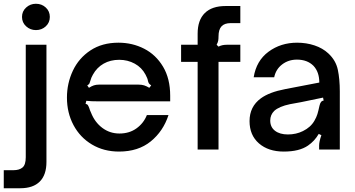

<svg xmlns="http://www.w3.org/2000/svg" viewBox="-70 -795 1888 1021"><path d="M-50 206V110H2Q33 110 50 95.5Q67 81 67 41V-557H177V66Q177 135 141.5 170.5Q106 206 38 206ZM47 -705Q47 -735 69 -755Q91 -775 121 -775Q152 -775 173.5 -755Q195 -735 195 -705Q195 -675 173.5 -655Q152 -635 121 -635Q91 -635 69 -655Q47 -675 47 -705Z M286 -276Q286 -352 317.5 -419Q349 -486 411 -527Q473 -568 560 -568Q634 -568 696.5 -536Q759 -504 797 -440.5Q835 -377 835 -286V-256H459Q410 -256 389 -259L385 -243Q394 -241 397.5 -235.5Q401 -230 405 -219Q407 -211 414 -196Q434 -145 474 -115Q514 -85 565 -85Q618 -85 656 -112.5Q694 -140 711 -183H826Q798 -97 731.5 -43Q665 11 563 11Q482 11 419 -26.5Q356 -64 321 -129.5Q286 -195 286 -276ZM403 -328Q417 -337 429 -341Q441 -345 456 -345H667Q684 -345 696.5 -341Q709 -337 724 -328L734 -341Q725 -347 722 -351.5Q719 -356 717 -364Q715 -378 704 -398Q684 -436 646.5 -456.5Q609 -477 564 -477Q517 -477 481 -456.5Q445 -436 424 -398Q415 -383 410 -364Q408 -356 405.5 -351Q403 -346 394 -341Z M981 0V-466H893V-557H981V-616Q981 -688 1019 -725.5Q1057 -763 1130 -763H1208V-672H1156Q1124 -672 1108 -655Q1092 -638 1092 -601Q1092 -589 1090.5 -579.5Q1089 -570 1082 -557L1092 -547Q1110 -557 1136 -557H1208V-466H1092V0Z M1257 -151Q1257 -228 1317 -272Q1362 -305 1446 -321L1628 -356Q1628 -412 1597 -445Q1564 -478 1509 -478Q1464 -478 1430.5 -452.5Q1397 -427 1388 -384H1279Q1293 -472 1358 -520Q1423 -568 1510 -568Q1559 -568 1602.5 -553.5Q1646 -539 1676 -511Q1716 -474 1726.5 -424Q1737 -374 1737 -309V0H1627V-21Q1627 -42 1639 -76L1625 -83Q1603 -45 1568 -21Q1522 11 1439 11Q1357 11 1307 -32.5Q1257 -76 1257 -151ZM1541 -98Q1582 -118 1602 -153Q1613 -172 1618 -188.5Q1623 -205 1629 -233Q1632 -246 1637 -252.5Q1642 -259 1651 -260L1648 -276L1532 -252L1472 -241Q1414 -229 1388 -205Q1367 -184 1367 -154Q1367 -119 1392.5 -99.5Q1418 -80 1461 -80Q1505 -80 1541 -98Z"/></svg>

Font: Open Sauce Sans Medium
Style: Regular
Weight: 500
Designer: Alfredo Marco Pradil
Foundry: Creative Sauce Fz LLC
Version: Version 1.477